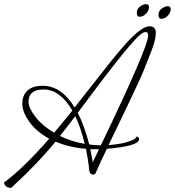

<svg xmlns="http://www.w3.org/2000/svg" viewBox="-95 -841 846 929"><path d="M-41 68Q-64 68 -72 53Q-75 48 -75 45Q-75 42 -73 40Q18 -27 143 -170Q81 -204 47 -251.5Q13 -299 13 -339.5Q13 -380 38 -403Q63 -426 111 -426Q202 -426 266 -321Q294 -356 355.5 -435Q417 -514 445 -548.5Q473 -583 514 -630Q590 -714 629 -714Q659 -713 659 -682Q659 -649 636.5 -591.5Q614 -534 600.5 -500.5Q587 -467 560.5 -411.5Q534 -356 519 -323.5Q504 -291 473 -227.5Q442 -164 430 -139Q507 -144 552 -166Q560 -170 562 -175Q564 -180 567.5 -180Q571 -180 574.5 -176Q578 -172 578 -168Q578 -134 422 -121Q383 -40 368 -4Q364 4 356 4Q335 4 335 -36Q331 -67 321 -121Q242 -127 173 -156V-155Q130 -102 76.5 -46.5Q23 9 -9 38ZM393 -138Q622 -614 622 -669Q622 -686 610 -686Q592 -686 559.5 -650Q527 -614 507 -590Q487 -566 454 -523.5Q421 -481 399.5 -453Q378 -425 339 -372.5Q300 -320 281 -295Q312 -237 337 -142Q361 -138 393 -138ZM255 -306Q196 -408 115 -408Q79 -408 61 -393Q43 -378 43 -348.5Q43 -319 76.5 -275.5Q110 -232 167 -199Q197 -234 255 -306ZM269 -279Q237 -236 195 -183Q254 -155 315 -145Q294 -229 269 -279ZM716 -811Q731 -811 731 -796Q731 -781 717 -765.5Q703 -750 686 -750Q672 -750 672 -769.5Q672 -789 688 -800Q704 -811 716 -811ZM611 -821Q626 -821 626 -806Q626 -791 612 -775.5Q598 -760 581 -760Q567 -760 567 -779.5Q567 -799 583 -810Q599 -821 611 -821ZM384 -119H342L354 -56Q366 -80 384 -119Z"/></svg>

Font: Mr De Haviland
Style: Regular
Weight: 400
Designer: Alejandro Paul
Foundry: Alejandro Paul
Version: Version 1.000